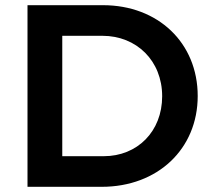

<svg xmlns="http://www.w3.org/2000/svg" viewBox="-20 -720 813 740"><path d="M377 -700H86V0H372C588 0 742 -146 742 -350C742 -555 589 -700 377 -700ZM380 -118H220V-582H375C506 -582 605 -486 605 -349C605 -213 509 -118 380 -118Z"/></svg>

Font: Montserrat_SPRD_medium Medium
Style: Regular
Weight: 400
Designer: Julieta Ulanovsky edited by Nelly Hempel
Foundry: Julieta Ulanovsky
Version: Version 4.000;PS 004.000;hotconv 1.0.88;makeotf.lib2.5.64775